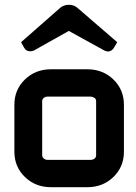

<svg xmlns="http://www.w3.org/2000/svg" viewBox="-20 -774 567 801"><path d="M233 -743 68 -598 80 -576Q86 -567 89 -565Q97 -560 107 -560Q113 -560 120 -563H121L267 -645L414 -564Q422 -560 425 -560Q427 -559 429 -559Q445 -559 455 -574L469 -598L301 -743Q287 -754 267.5 -754Q248 -754 233 -743ZM344 -485Q409 -485 453 -442.5Q497 -400 497 -337V-141Q497 -78 453 -35.5Q409 7 344 7H193Q128 7 84 -35.5Q40 -78 40 -141V-337Q40 -400 84 -442.5Q128 -485 193 -485ZM357 -371H179Q169 -371 162.5 -365.5Q156 -360 156 -352V-126Q156 -119 162.5 -113Q169 -107 179 -107H357Q368 -107 374.5 -112.5Q381 -118 381 -126V-352Q381 -362 373 -366.5Q365 -371 357 -371Z"/></svg>

Font: FifthLeg
Style: Bold
Weight: 700
Designer: Jakub Steiner
Version: Version 1.0